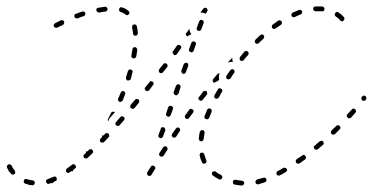

<svg xmlns="http://www.w3.org/2000/svg" viewBox="-20 -569 1157 596"><path d="M735 5Q738 3 738 0Q738 -2 738 -3Q737 -4 736 -6Q735 -7 734 -7Q733 -8 731 -8Q721 -9 712 -11Q709 -11 706 -10Q703 -8 703 -5Q703 -3 703 -2Q703 0 704 1Q705 2 706 3Q707 4 709 4Q719 6 730 7Q733 7 735 5ZM67 4Q69 5 71 5Q71 5 71 5Q75 5 79 6Q81 6 82 6Q84 6 85 5Q86 4 87 2Q88 1 88 0Q88 -3 87 -6Q85 -8 82 -9Q72 -10 63 -13Q60 -14 57 -13Q55 -11 54 -8Q53 -6 54 -3Q55 0 58 1Q62 2 66 3Q67 4 67 4ZM805 -5Q806 -6 807 -7Q807 -8 807 -10Q807 -11 807 -13Q806 -16 803 -17Q800 -18 797 -17Q787 -14 778 -12Q777 -11 776 -10Q775 -9 774 -8Q773 -7 773 -5Q773 -4 773 -3Q774 1 776 2Q779 4 782 3Q792 0 802 -3Q804 -4 805 -5ZM142 0Q143 -1 145 -1Q145 -2 145 -3Q149 -5 152 -7Q154 -7 155 -8Q156 -10 156 -11Q157 -12 156 -14Q156 -15 156 -17Q154 -20 151 -21Q149 -22 146 -20Q136 -16 128 -13Q126 -12 125 -11Q124 -10 123 -9Q123 -8 123 -6Q123 -5 123 -3Q124 -2 125 -1Q126 0 127 1Q128 2 130 2Q131 2 133 1Q136 0 140 -1Q141 -1 142 0ZM665 -12Q668 -13 669 -16Q670 -17 670 -19Q670 -20 670 -22Q669 -23 668 -24Q667 -25 666 -26Q657 -30 650 -36Q649 -37 647 -37Q646 -38 644 -37Q643 -37 641 -36Q640 -36 639 -35Q637 -32 638 -29Q638 -26 641 -24Q649 -18 659 -13Q662 -11 665 -12ZM462 -49Q461 -52 458 -54Q457 -55 456 -55Q454 -55 453 -55Q451 -54 450 -54Q449 -53 448 -51L437 -34Q436 -31 437 -28Q437 -25 440 -24Q441 -23 443 -23Q444 -23 446 -23Q447 -23 448 -24Q449 -25 450 -26L461 -44Q463 -46 462 -49ZM869 -37Q870 -38 871 -39Q871 -41 871 -42Q871 -44 870 -45Q868 -48 865 -48Q862 -49 860 -48Q851 -42 842 -38Q839 -36 838 -33Q838 -30 839 -28Q840 -26 841 -25Q842 -24 843 -24Q845 -24 846 -24Q848 -24 849 -25Q858 -29 867 -35Q868 -35 869 -37ZM6 -40Q7 -38 8 -36Q9 -36 9 -36Q11 -33 14 -30Q15 -28 16 -28Q18 -27 19 -27Q21 -27 22 -27Q23 -28 25 -29Q26 -29 27 -31Q27 -32 27 -34Q28 -35 27 -36Q27 -38 26 -39Q20 -46 16 -55Q15 -56 14 -57Q13 -58 11 -59Q10 -59 8 -59Q7 -59 5 -58Q3 -57 2 -54Q1 -51 2 -48Q4 -44 6 -41Q6 -41 6 -40ZM205 -37Q206 -38 207 -39Q207 -40 207 -41Q210 -44 213 -46Q214 -47 215 -48Q216 -49 216 -51Q216 -52 215 -54Q215 -55 214 -56Q212 -59 209 -59Q206 -60 204 -58Q195 -51 188 -46Q186 -45 186 -44Q185 -42 185 -41Q184 -39 185 -38Q185 -36 186 -35Q188 -33 191 -32Q194 -32 196 -34Q199 -36 202 -38Q203 -38 205 -37ZM930 -79Q930 -82 928 -85Q927 -86 926 -87Q925 -88 923 -88Q922 -88 920 -88Q919 -87 918 -86Q909 -80 901 -75Q899 -73 898 -70Q898 -67 899 -64Q900 -63 902 -62Q903 -61 904 -61Q906 -61 907 -61Q909 -61 910 -62Q918 -68 927 -74Q929 -76 930 -79ZM611 -61Q614 -60 617 -62Q618 -62 619 -63Q620 -65 621 -66Q621 -67 621 -69Q621 -70 620 -72Q617 -80 614 -90Q613 -93 611 -94Q608 -96 605 -95Q604 -95 602 -94Q601 -93 601 -92Q600 -90 600 -89Q599 -87 600 -86Q602 -75 607 -65Q608 -63 611 -61ZM268 -95Q269 -96 269 -98Q269 -99 269 -101Q268 -102 267 -103Q265 -106 262 -106Q259 -106 256 -104Q254 -101 251 -99Q249 -99 247 -99Q247 -99 247 -99Q247 -99 247 -99Q247 -97 247 -95Q244 -92 242 -90Q239 -88 239 -85Q239 -82 241 -79Q242 -78 243 -78Q245 -77 246 -77Q248 -77 249 -77Q251 -78 252 -79Q259 -86 267 -93Q268 -94 268 -95ZM500 -106Q500 -107 500 -109Q499 -110 499 -111Q498 -113 497 -114Q494 -115 491 -115Q488 -114 486 -111L475 -94Q474 -93 474 -92Q474 -90 474 -89Q474 -87 475 -86Q476 -85 477 -84Q480 -82 483 -83Q486 -83 488 -86L499 -103Q500 -104 500 -106ZM984 -121Q985 -123 985 -124Q985 -126 984 -127Q984 -128 983 -130Q981 -132 978 -132Q975 -132 972 -130Q965 -124 957 -117Q956 -116 955 -115Q954 -114 954 -112Q954 -111 955 -109Q955 -108 956 -107Q958 -104 961 -104Q964 -104 967 -106Q974 -112 982 -119Q983 -120 984 -121ZM319 -146Q319 -147 319 -149Q319 -150 318 -151Q318 -153 317 -154Q314 -156 311 -156Q308 -156 306 -153Q303 -151 301 -148Q301 -148 301 -148Q299 -149 297 -149Q297 -149 297 -149Q297 -148 297 -148Q297 -146 297 -144Q295 -141 292 -139Q290 -137 290 -133Q290 -130 292 -128Q293 -127 295 -127Q296 -126 298 -126Q299 -126 300 -127Q302 -127 303 -128Q310 -136 317 -143Q318 -144 319 -146ZM599 -133Q601 -131 604 -130Q605 -130 607 -131Q608 -131 609 -132Q610 -133 611 -134Q612 -135 612 -137Q613 -146 615 -156Q615 -158 615 -159Q615 -161 614 -162Q613 -163 612 -164Q611 -165 609 -165Q606 -166 604 -164Q601 -162 600 -159Q598 -149 597 -139Q597 -136 599 -133ZM472 -144Q473 -142 476 -141Q479 -139 482 -141Q485 -142 486 -145L493 -164Q494 -167 492 -170Q491 -173 488 -174Q487 -174 485 -174Q484 -174 482 -174Q481 -173 480 -172Q479 -171 479 -169L472 -150Q471 -147 472 -144ZM539 -167Q539 -170 536 -172Q535 -173 534 -173Q532 -174 531 -173Q529 -173 528 -172Q527 -171 526 -170L514 -153Q513 -151 513 -148Q514 -145 516 -143Q517 -142 519 -142Q520 -141 522 -142Q523 -142 525 -143Q526 -144 527 -145L538 -162Q540 -164 539 -167ZM1037 -173Q1037 -176 1034 -178Q1033 -179 1032 -180Q1031 -180 1029 -180Q1028 -180 1026 -180Q1025 -179 1024 -178Q1017 -171 1009 -164Q1008 -163 1008 -162Q1007 -160 1007 -159Q1007 -157 1008 -156Q1008 -154 1009 -153Q1011 -151 1014 -151Q1018 -151 1020 -153Q1027 -160 1034 -167Q1037 -170 1037 -173ZM366 -198Q367 -200 367 -201Q367 -203 366 -204Q365 -205 364 -206Q362 -208 359 -208Q356 -208 354 -206L340 -190Q339 -189 339 -188Q338 -186 338 -185Q338 -183 339 -182Q340 -181 341 -180Q343 -178 346 -178Q349 -178 351 -180L365 -196Q366 -197 366 -198ZM315 -198Q315 -200 316 -201Q320 -210 325 -219Q326 -220 327 -221Q328 -222 330 -222Q331 -223 333 -222Q334 -222 335 -222Q336 -221 336 -221Q336 -221 337 -221Q337 -221 337 -221L323 -205Q319 -201 317 -196Q317 -194 316 -192Q316 -193 315 -194Q315 -194 315 -195Q314 -197 315 -198ZM615 -203Q617 -200 620 -199Q621 -199 622 -199Q624 -199 625 -199Q627 -200 628 -201Q629 -202 629 -203Q633 -212 637 -222Q637 -223 637 -225Q638 -226 637 -228Q636 -229 635 -230Q634 -231 633 -232Q630 -233 627 -232Q624 -231 623 -228Q619 -218 615 -209Q614 -206 615 -203ZM581 -225Q580 -228 578 -229Q576 -230 575 -231Q573 -231 572 -231Q570 -231 569 -230Q568 -229 567 -228L555 -211Q553 -209 554 -206Q554 -203 557 -201Q558 -200 559 -200Q561 -199 562 -200Q564 -200 565 -201Q566 -201 567 -203L579 -219Q581 -221 581 -225ZM1085 -222Q1085 -223 1085 -225Q1085 -226 1084 -228Q1084 -229 1082 -230Q1080 -232 1077 -232Q1074 -232 1072 -229Q1065 -222 1058 -214Q1056 -212 1056 -209Q1057 -206 1059 -204Q1060 -203 1061 -202Q1063 -202 1064 -202Q1066 -202 1067 -202Q1069 -203 1070 -204Q1077 -212 1083 -219Q1084 -221 1085 -222ZM495 -214Q495 -212 496 -211Q497 -210 498 -209Q499 -208 500 -207Q503 -206 506 -207Q509 -209 510 -212L517 -231Q518 -234 516 -237Q515 -239 512 -240Q509 -241 506 -240Q504 -239 502 -236L496 -217Q495 -215 495 -214ZM412 -252Q413 -254 412 -255Q412 -257 412 -258Q411 -259 410 -260Q407 -262 404 -262Q401 -262 399 -259L386 -244Q385 -243 385 -241Q384 -240 384 -238Q385 -237 385 -235Q386 -234 387 -233Q390 -231 393 -231Q396 -232 398 -234L411 -250Q412 -251 412 -252ZM346 -260Q346 -259 347 -258Q347 -256 348 -255Q349 -254 351 -253Q354 -252 356 -253Q359 -255 361 -257Q365 -267 368 -276Q370 -279 368 -282Q367 -285 364 -286Q361 -287 359 -286Q356 -285 355 -282Q351 -273 347 -263Q346 -262 346 -260ZM1117 -266Q1117 -269 1115 -270Q1113 -271 1112 -272Q1110 -272 1109 -272Q1107 -272 1106 -271Q1105 -270 1104 -269L1103 -268Q1101 -266 1102 -262Q1102 -259 1105 -257Q1106 -257 1107 -256Q1109 -256 1110 -256Q1112 -256 1113 -257Q1114 -258 1115 -259L1116 -260Q1118 -262 1117 -266ZM623 -281Q623 -284 621 -286Q618 -287 615 -287Q612 -287 610 -284L598 -268Q597 -267 596 -266Q596 -264 596 -263Q596 -261 597 -260Q598 -259 599 -258Q601 -256 604 -256Q607 -257 609 -259L622 -275Q624 -277 623 -281ZM645 -268Q646 -265 649 -263Q652 -262 655 -263Q658 -264 659 -266Q664 -275 669 -284Q671 -286 670 -289Q669 -292 666 -294Q665 -295 664 -295Q662 -295 661 -295Q659 -294 658 -294Q657 -293 656 -291Q651 -282 646 -274Q644 -271 645 -268ZM520 -278Q521 -275 524 -274Q525 -273 527 -273Q528 -273 530 -274Q531 -275 532 -276Q533 -277 534 -278L540 -297Q541 -300 540 -303Q539 -306 536 -307Q534 -308 533 -307Q532 -307 530 -307Q529 -306 528 -305Q527 -304 526 -302L519 -283Q518 -280 520 -278ZM457 -310Q457 -313 454 -315Q452 -317 449 -317Q445 -317 444 -314L431 -298Q429 -296 429 -293Q430 -290 432 -288Q435 -286 438 -286Q441 -287 443 -289L455 -305Q457 -307 457 -310ZM640 -318Q640 -321 642 -324L649 -332L655 -339Q657 -340 658 -341Q660 -342 662 -342Q661 -339 660 -337Q659 -330 660 -324Q660 -323 661 -322H660L656 -317Q656 -317 655 -317Q649 -315 645 -312Q644 -312 644 -312Q643 -313 643 -313Q641 -315 640 -318ZM372 -323Q373 -320 376 -319Q379 -319 382 -320Q385 -321 386 -324Q389 -334 391 -344Q392 -347 391 -350Q389 -353 386 -353Q383 -354 381 -353Q378 -351 377 -348Q374 -339 371 -329Q370 -326 372 -323ZM682 -332Q682 -330 682 -329Q682 -327 683 -326Q684 -325 685 -324Q688 -322 691 -323Q694 -323 696 -326Q701 -335 707 -343Q709 -345 708 -348Q708 -351 705 -353Q703 -355 700 -354Q697 -354 695 -351Q689 -343 683 -334Q682 -333 682 -332ZM544 -344Q545 -341 548 -340Q551 -339 554 -341Q556 -342 557 -345L564 -364Q565 -367 564 -370Q563 -373 560 -374Q557 -375 554 -373Q551 -372 550 -369L543 -350Q542 -347 544 -344ZM500 -366Q500 -370 497 -371Q495 -373 492 -373Q489 -372 487 -370L474 -354Q473 -351 473 -348Q473 -345 476 -343Q478 -341 481 -342Q484 -342 486 -345L499 -361Q501 -363 500 -366ZM701 -390Q701 -387 701 -384Q702 -380 703 -377Q699 -377 696 -377Q691 -376 687 -374Q688 -375 688 -375Q688 -376 689 -377Q695 -383 701 -390ZM724 -386Q724 -383 726 -381Q728 -381 729 -380Q730 -380 732 -380Q733 -380 735 -381Q736 -381 737 -383Q743 -391 750 -398Q752 -401 752 -404Q751 -407 749 -409Q747 -411 743 -411Q740 -410 738 -408Q732 -400 725 -392Q723 -390 724 -386ZM389 -391Q391 -388 394 -388Q397 -387 400 -389Q402 -391 403 -394Q405 -404 406 -414Q406 -418 404 -420Q402 -422 399 -423Q396 -423 394 -421Q391 -419 391 -416Q390 -407 388 -397Q387 -393 389 -391ZM543 -423Q542 -426 540 -428Q538 -429 537 -429Q535 -430 534 -430Q532 -429 531 -429Q530 -428 529 -427L517 -410Q515 -408 516 -405Q516 -402 519 -400Q520 -399 521 -398Q523 -398 524 -398Q526 -399 527 -399Q528 -400 529 -401L541 -418Q543 -420 543 -423ZM567 -411Q569 -408 572 -407Q575 -406 577 -407Q580 -409 581 -411L588 -431Q589 -434 588 -436Q586 -439 584 -440Q581 -441 578 -440Q575 -439 574 -436L567 -417Q566 -414 567 -411ZM771 -440Q771 -437 773 -435Q775 -433 778 -433Q781 -433 783 -435Q791 -442 798 -449Q799 -450 799 -451Q800 -453 800 -454Q800 -456 800 -457Q799 -458 798 -460Q796 -462 793 -462Q790 -462 788 -460Q780 -453 773 -446Q771 -443 771 -440ZM561 -456Q561 -457 560 -457Q559 -458 558 -459Q558 -460 557 -462Q557 -463 557 -465Q558 -466 559 -467L568 -480Q568 -480 568 -480Q568 -473 571 -468Q572 -465 574 -463L573 -462Q571 -461 568 -460Q565 -459 562 -456Q561 -456 561 -456ZM395 -460Q398 -458 401 -458Q404 -458 406 -461Q408 -463 408 -466Q407 -477 405 -487Q404 -490 402 -492Q399 -494 396 -493Q393 -493 391 -490Q390 -487 390 -484Q392 -475 393 -465Q393 -462 395 -460ZM591 -477Q593 -475 595 -473Q598 -472 601 -474Q604 -475 605 -478L612 -497Q613 -500 612 -503Q610 -506 607 -507Q604 -508 602 -507Q599 -505 598 -502L591 -483Q590 -480 591 -477ZM824 -488Q823 -485 825 -482Q827 -480 830 -479Q833 -479 836 -481Q844 -487 852 -492Q853 -493 854 -494Q855 -496 855 -497Q855 -499 855 -500Q855 -501 854 -503Q852 -505 849 -506Q846 -506 844 -505Q835 -499 827 -493Q824 -491 824 -488ZM179 -497Q180 -500 179 -502Q178 -505 175 -506Q172 -507 169 -506L151 -497Q148 -495 147 -492Q146 -489 147 -487Q149 -484 152 -483Q155 -482 157 -483L176 -492Q178 -494 179 -497ZM1028 -532Q1027 -532 1025 -532Q1024 -531 1023 -531Q1021 -530 1021 -529Q1019 -526 1019 -523Q1020 -520 1022 -518Q1030 -513 1036 -506Q1037 -505 1038 -504Q1039 -503 1041 -503Q1042 -503 1044 -503Q1045 -504 1046 -505Q1048 -506 1048 -507Q1049 -508 1049 -510Q1049 -511 1049 -513Q1048 -514 1048 -515Q1041 -524 1031 -530Q1030 -531 1028 -532ZM242 -520Q243 -521 244 -523Q245 -524 245 -526Q245 -527 245 -528Q244 -531 241 -533Q238 -534 235 -533Q225 -530 216 -526Q214 -526 213 -525Q212 -524 211 -523Q211 -521 211 -520Q211 -518 211 -517Q212 -514 215 -513Q218 -511 221 -512Q230 -516 240 -519Q241 -519 242 -520ZM885 -526Q884 -523 885 -520Q886 -517 889 -516Q892 -515 895 -516Q904 -521 913 -524Q916 -525 917 -528Q919 -531 918 -533Q917 -536 914 -538Q911 -539 908 -538Q898 -534 889 -530Q886 -529 885 -526ZM372 -522Q374 -522 375 -522Q377 -522 378 -523Q379 -524 380 -525Q382 -527 382 -530Q382 -533 379 -535Q370 -543 359 -546Q356 -547 353 -546Q350 -544 350 -541Q349 -538 350 -536Q351 -533 354 -532Q363 -529 370 -524Q371 -523 372 -522ZM616 -545Q619 -545 621 -544Q624 -542 624 -539Q625 -536 623 -533L618 -526Q617 -527 615 -528Q610 -530 604 -530Q603 -530 602 -530L611 -542Q613 -544 616 -545ZM312 -536Q314 -538 314 -541Q314 -543 313 -544Q313 -545 311 -546Q310 -547 309 -548Q307 -548 306 -548Q296 -547 285 -545Q284 -545 282 -544Q281 -543 280 -542Q279 -541 279 -540Q279 -538 279 -537Q280 -534 282 -532Q285 -530 288 -530Q297 -532 307 -533Q310 -533 312 -536ZM959 -549Q956 -549 954 -547Q952 -545 952 -541Q952 -538 955 -536Q957 -534 960 -534Q963 -534 965 -534Q972 -534 979 -534Q982 -533 985 -535Q987 -537 987 -540Q988 -543 986 -546Q984 -548 981 -549Q973 -549 965 -549Q962 -549 959 -549Z"/></svg>

Font: FRB American Cursive Dashed Extralight
Style: Italic
Weight: 200
Italic angle: -25°
Version: Version 2.0;Modular Font Editor K font №1